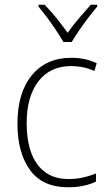

<svg xmlns="http://www.w3.org/2000/svg" viewBox="-20 -784 457 814"><path d="M269 10Q160 10 107 -63.5Q54 -137 54 -260Q54 -391 115 -465Q176 -539 282 -539Q342 -539 390 -516L380 -483Q356 -494 331 -499Q306 -504 282 -504Q193 -504 143 -439.5Q93 -375 93 -261Q93 -192 111.5 -139Q130 -86 169.5 -55.5Q209 -25 271 -25Q302 -25 331.5 -31.5Q361 -38 387 -49V-14Q364 -3 334 3.5Q304 10 269 10ZM249 -606Q236 -628 217.5 -656Q199 -684 179 -710.5Q159 -737 143 -756V-764H169Q194 -739 220 -706.5Q246 -674 267 -645Q288 -675 313.5 -705Q339 -735 365 -764H392V-756Q375 -736 354.5 -709Q334 -682 315.5 -655Q297 -628 284 -606Z"/></svg>

Font: Noto Sans Arabic UI SmCn XLt
Style: Regular
Weight: 200
Width: 4
Designer: Monotype Design Team, Nadine Chahine and Nizar Qandah
Foundry: Monotype Imaging Inc.
Version: Version 2.010; ttfautohint (v1.8.4.7-5d5b)